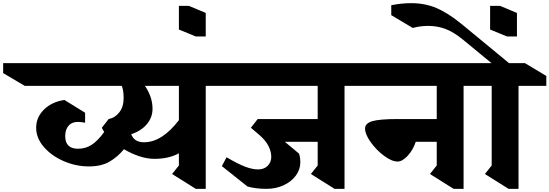

<svg xmlns="http://www.w3.org/2000/svg" viewBox="-146 -1186 3480 1216"><path d="M1333 -642H1157V10H1094L944 -84L987 -138V-215Q923 -180 832 -180Q786 -180 736 -196.5Q686 -213 639 -241Q601 -194 549 -163Q497 -132 417 -132Q335 -132 257.5 -165.5Q180 -199 131.5 -255.5Q83 -312 83 -377Q83 -443 132.5 -492Q182 -541 262 -553L393 -472V-409Q363 -414 348 -414Q309 -414 288 -389.5Q267 -365 267 -324Q267 -244 348 -244Q397 -244 435.5 -269.5Q474 -295 514 -350Q505 -364 499 -377L542 -432Q583 -440 610 -475Q637 -510 637 -565Q637 -615 625 -642H11L-126 -723V-786H1198L1333 -705ZM772 -642Q820 -572 820 -497Q820 -442 783.5 -399Q747 -356 685 -336Q704 -285 766 -285Q880 -285 987 -425V-642Z M1157 -955H1094L987 -999V-1149H1050L1157 -1104Z M2036 -642V10H1973L1823 -84L1866 -138V-288H1658L1748 -213Q1756 -189 1756 -157Q1756 -113 1728 -74.5Q1700 -36 1651 -13Q1602 10 1541 10Q1472 10 1421 -5L1259 -134L1289 -190Q1362 -147 1407.5 -130Q1453 -113 1488 -113Q1526 -113 1549 -135.5Q1572 -158 1572 -193Q1572 -227 1553.5 -262.5Q1535 -298 1499 -329L1443 -377L1486 -432H1866V-642H1233L1096 -723V-786H2077L2212 -705V-642Z M2790 -642V10H2727L2577 -84L2620 -138V-288H2487Q2471 -238 2437 -200.5Q2403 -163 2372 -163Q2335 -163 2286 -199.5Q2237 -236 2201.5 -286Q2166 -336 2166 -372Q2166 -405 2212 -418.5Q2258 -432 2368 -432H2620V-642H2096L1957 -723V-786H2831L2966 -705V-642Z M3138 -642V10H3075L2925 -84L2968 -138V-642H2931L2796 -723V-786H2967L2786 -935Q2726 -984 2674.5 -1003Q2623 -1022 2566 -1022Q2516 -1022 2468 -1009L2332 -1090V-1153Q2397 -1166 2458 -1166Q2545 -1166 2617.5 -1135.5Q2690 -1105 2776 -1035L3078 -786H3179L3314 -705V-642Z M3128 -955H3065L2958 -999V-1149H3021L3128 -1104Z"/></svg>

Font: InknutAntiqua
Style: Bold
Weight: 700
Designer: Claus Eggers Srensen
Foundry: Claus Eggers Srensen
Version: Version 1.000; ttfautohint (v1.2) -l 7 -r 28 -G 50 -x 13 -D 